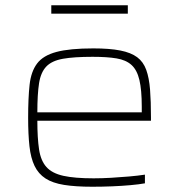

<svg xmlns="http://www.w3.org/2000/svg" viewBox="-20 -702 681 730"><path d="M331 8Q267 8 223.5 1Q180 -6 153 -23.5Q126 -41 111.5 -71Q97 -101 92 -146Q87 -191 87 -254Q87 -329 92.5 -379.5Q98 -430 121 -460.5Q144 -491 194.5 -504.5Q245 -518 335 -518Q397 -518 437.5 -510Q478 -502 501.5 -484.5Q525 -467 536 -436.5Q547 -406 550.5 -361.5Q554 -317 554 -256V-243H122Q122 -177 128.5 -134Q135 -91 156.5 -67Q178 -43 221 -33.5Q264 -24 336 -24Q367 -24 402 -26Q437 -28 471 -31Q505 -34 531 -38V-5Q509 -1 476 2Q443 5 405.5 6.5Q368 8 331 8ZM519 -255V-296Q519 -360 510 -398Q501 -436 480 -455Q459 -474 423 -480Q387 -486 332 -486Q261 -486 219 -478.5Q177 -471 156 -449Q135 -427 128.5 -385.5Q122 -344 122 -275H539ZM175 -650V-682H466V-650Z"/></svg>

Font: Saira Expanded Thin
Style: Regular
Weight: 250
Width: 7
Designer: Hector Gatti with collaboration of the Omnibus-Type team
Foundry: Omnibus-Type
Version: Version 1.101